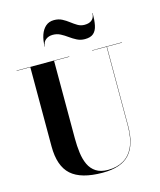

<svg xmlns="http://www.w3.org/2000/svg" viewBox="-143 -1098 1010 1214"><g transform="rotate(-15 362.0 -491.0)"><path d="M707 -750V-748H608V-230Q608 -106.5 553.5 -45.8Q499 15 376.5 15Q236 15 171.2 -42.8Q106.5 -100.5 106.5 -230V-748H17V-750H362V-748H262V-240Q262 -190.5 267.8 -146Q273.5 -101.5 289.5 -67.2Q305.5 -33 335.8 -13.2Q366 6.5 414 6.5Q473.5 6.5 516.5 -18.8Q559.5 -44 582.8 -96.2Q606 -148.5 606 -230V-748H511.5V-750ZM487 -830Q458.5 -830 435 -842Q411.5 -854 390.2 -869.5Q369 -885 346.2 -897Q323.5 -909 296 -909Q268 -909 249 -893.5Q230 -878 230 -850H228Q228 -892.5 239.5 -925.8Q251 -959 273 -978Q295 -997 327 -997Q357.5 -997 380.2 -985Q403 -973 423 -957.5Q443 -942 463.2 -930Q483.5 -918 508 -918Q540.5 -918 557.2 -933.8Q574 -949.5 574 -977H576Q576 -929.5 569.2 -896.8Q562.5 -864 543.2 -847Q524 -830 487 -830Z"/></g></svg>

Font: Bodoni Moda 96pt
Style: Bold
Weight: 700
Version: Version 2.005